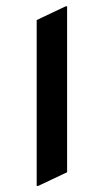

<svg xmlns="http://www.w3.org/2000/svg" viewBox="-20 -577 333 616"><path d="M97.7 19.5V-512.7L190.4 -556.6H195.3V-24.4L102.5 19.5Z"/></svg>

Font: Nova Slim
Style: Book
Weight: 400
Version: Version 2.000